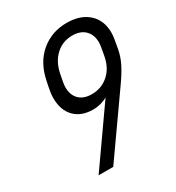

<svg xmlns="http://www.w3.org/2000/svg" viewBox="-169 -804 832 908"><g transform="rotate(-30 247.0 -350.0)"><path d="M316 -303Q302 -294 280.5 -288Q259 -282 237 -282Q173 -282 136.5 -319.5Q100 -357 100 -423Q100 -439 102.5 -454.5Q105 -470 108 -485.5Q111 -501 113 -509Q131 -600 190.5 -650Q250 -700 332 -700Q406 -700 449.5 -661Q493 -622 493 -554Q493 -541 490 -521.5Q487 -502 481 -470Q474 -433 457 -399Q440 -365 412 -325L183 0H103ZM408 -472Q419 -527 419 -543Q419 -586 394 -610.5Q369 -635 325 -635Q273 -635 235.5 -601Q198 -567 186 -508Q175 -456 175 -439Q175 -396 199.5 -372Q224 -348 268 -348Q321 -348 359 -381.5Q397 -415 408 -472Z"/></g></svg>

Font: D-DIN
Style: DIN-Italic
Weight: 400
Italic angle: -12°
Designer: Charles Nix
Foundry: Datto Inc.
Version: Version 1.00